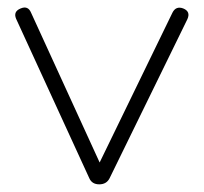

<svg xmlns="http://www.w3.org/2000/svg" viewBox="-20 -481 532 501"><path d="M266 -16Q258 0 239 0Q220 0 213 -16L22 -432Q14 -451 34 -459Q53 -467 61 -448L240 -57L430 -448Q439 -466 458 -459Q478 -451 469 -431Z"/></svg>

Font: Jura Light
Style: Regular
Weight: 300
Designer: Daniel Johnson, Alexei Vanyashin
Foundry: Daniel Johnson
Version: Version 5.103